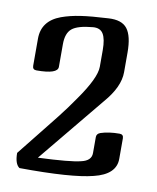

<svg xmlns="http://www.w3.org/2000/svg" viewBox="-82 -779 703 858"><g transform="rotate(10 269.0 -350.5)"><path d="M451 -490V-579Q451 -654 426 -686.5Q401 -719 340 -715Q263 -711 216 -704Q169 -697 130 -683Q46 -652 46 -571V-448Q46 -430 64 -430Q160 -430 160 -463V-566Q160 -616 185.5 -637Q211 -658 279 -664Q312 -667 326 -644Q340 -621 340 -571V-495Q340 -444 265 -338Q233 -291 195.5 -243.5Q158 -196 114 -141L43 -52Q43 -2 65 13Q301 15 398 -10Q497 -34 497 -105V-198Q497 -216 479 -216Q430 -216 394 -204Q377 -198 377 -183V-110Q377 -75 331 -65Q285 -53 138 -47L385 -347Q451 -423 451 -490Z"/></g></svg>

Font: Federant
Style: Regular
Weight: 400
Designer: Olexa M. Volochay, Alexei Vanyashin, Otto Ludwig Naegele
Foundry: Cyreal (www.cyreal.org)
Version: Version 1.011; ttfautohint (v1.4.1)